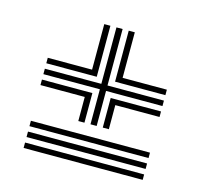

<svg xmlns="http://www.w3.org/2000/svg" viewBox="-72 -645 622 589"><g transform="rotate(15 239.0 -350.5)"><path d="M229.2 -258V-369.2H49.8V-386.5H229.2V-565.8H248.8V-386.5H428V-369.2H248.8V-258ZM190.5 -258V-334.5H49.8V-352H210V-258ZM49.8 -403.8V-421.2H190.5V-565.8H210V-403.8ZM268.2 -258V-352H428V-334.5H287.5V-258ZM268.2 -403.8V-565.8H287.5V-421.2H428V-403.8ZM49.8 -204V-221.2H428V-204ZM49.8 -169.5V-186.8H428V-169.5ZM49.8 -134.8V-152H428V-134.8Z"/></g></svg>

Font: Big Shoulders Inline Text Thin SemiBold
Style: Regular
Weight: 600
Version: Version 2.002